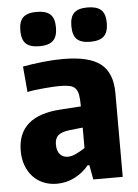

<svg xmlns="http://www.w3.org/2000/svg" viewBox="-54 -810 616 858"><g transform="rotate(-5 253.5 -381.5)"><path d="M167 5Q134 5 106.5 -6.5Q79 -18 59.5 -39Q40 -60 29 -89.5Q18 -119 18 -155Q18 -312 212 -324L303 -330V-334Q303 -364 299.5 -382.5Q296 -401 286.5 -411.5Q277 -422 260 -425.5Q243 -429 216 -429Q205 -429 186 -428Q167 -427 145.5 -425Q124 -423 104 -420.5Q84 -418 71 -415L61 -530Q106 -538 152.5 -543Q199 -548 242 -548Q358 -548 410 -507.5Q462 -467 462 -376V0H330L318 -65H310Q285 -34 247.5 -14.5Q210 5 167 5ZM227 -111Q244 -111 265 -121.5Q286 -132 303 -143V-235L247 -229Q209 -225 193 -211.5Q177 -198 177 -170Q177 -142 190 -126.5Q203 -111 227 -111ZM143 -614Q101 -614 82 -632Q63 -650 63 -691Q63 -732 82 -750Q101 -768 143 -768Q184 -768 203.5 -750.5Q223 -733 223 -691Q223 -650 203.5 -632Q184 -614 143 -614ZM371 -614Q329 -614 310.5 -632Q292 -650 292 -691Q292 -732 310.5 -750Q329 -768 371 -768Q412 -768 431.5 -750.5Q451 -733 451 -691Q451 -650 431.5 -632Q412 -614 371 -614Z"/></g></svg>

Font: Encode Sans Compressed
Style: ExtraBold
Weight: 800
Designer: Pablo Impallari, Andres Torresi
Foundry: Pablo Impallari, Andres Torresi
Version: Version 1.000; ttfautohint (v1.00) -l 8 -r 50 -G 200 -x 14 -